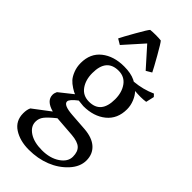

<svg xmlns="http://www.w3.org/2000/svg" viewBox="-290 -734 1051 1051"><g transform="rotate(45 235.5 -208.0)"><path d="M48 -277Q48 -351 99 -391.5Q150 -432 230 -432Q282 -432 315 -416L326 -410Q393 -416 450 -442L463 -428L452 -380Q433 -377 411.5 -377Q390 -377 367 -379Q384 -362 395.5 -334Q407 -306 407 -277Q407 -203 356 -161.5Q305 -120 225 -120L186 -124Q144 -92 144 -75Q144 -48 220 -43L319 -36Q382 -31 415 -1Q448 29 448 78Q448 127 408 170.5Q368 214 310 237Q252 260 183 260Q114 260 67 229.5Q20 199 20 140Q20 112 29 94L128 19Q62 1 62 -45Q62 -58 69 -72L147 -134Q137 -137 116 -150.5Q95 -164 82 -178.5Q69 -193 58.5 -219.5Q48 -246 48 -277ZM100 125Q100 162 137 186.5Q174 211 236 211Q298 211 339.5 183Q381 155 381 116Q381 77 360.5 58.5Q340 40 292 36L172 27Q131 60 115.5 80Q100 100 100 125ZM132 -283Q132 -230 157.5 -194.5Q183 -159 230 -159Q322 -159 322 -270Q322 -323 296.5 -358.5Q271 -394 225 -394Q132 -394 132 -283ZM271 -674Q280 -665 316 -601.5Q352 -538 362 -517L330 -498L230 -610L130 -498L98 -517Q108 -538 144 -601.5Q180 -665 189 -674Q205 -676 230 -676Q255 -676 271 -674Z"/></g></svg>

Font: Buenard
Style: Regular
Weight: 400
Designer: Gustavo Ibarra
Foundry: FontFuror
Version: Version 1.001 2011